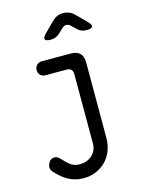

<svg xmlns="http://www.w3.org/2000/svg" viewBox="-147 -870 894 1194"><g transform="rotate(-15 300.0 -272.5)"><path d="M350 -400Q350 -420 340 -430Q330 -440 310 -440H175Q155 -440 142.5 -452.5Q130 -465 130 -485Q130 -504 142.5 -517Q155 -530 175 -530H360Q401 -530 420.5 -510.5Q440 -491 440 -450V33Q440 80 424.5 118Q409 156 382 183Q355 210 318.5 225Q282 240 240 240Q211 240 185.5 233Q160 226 138 213.5Q116 201 97 184Q78 167 61 148Q55 142 52.5 134.5Q50 127 50 120Q50 104 61.5 86Q73 68 96 68Q110 68 120.5 76.5Q131 85 142 97Q159 117 182 133.5Q205 150 240 150Q261 150 281 143Q301 136 316 123Q331 110 340.5 91Q350 72 350 47ZM266 -645Q233 -645 228 -657Q223 -669 246 -692L309 -755Q324 -770 341.5 -777.5Q359 -785 380 -785Q401 -785 419 -777.5Q437 -770 452 -755L514 -693Q538 -669 533 -657Q528 -645 494 -645Q477 -645 462.5 -651Q448 -657 436 -669L409 -695Q395 -709 380 -709Q365 -709 351 -695L323 -668Q311 -657 297 -651Q283 -645 266 -645Z"/></g></svg>

Font: Maple Mono Normal
Style: Regular
Weight: 400
Monospace: yes
Designer: subframe7536
Version: Version 7.000